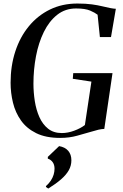

<svg xmlns="http://www.w3.org/2000/svg" viewBox="-20 -772 699 1088"><path d="M320.5 9.5Q239.5 9.5 185 -17.5Q130.5 -44.5 98.8 -89.5Q67 -134.5 53.5 -190.2Q40 -246 40 -303Q40 -399 66.8 -480.8Q93.5 -562.5 143.5 -623.2Q193.5 -684 263 -718Q332.5 -752 418.5 -752Q467 -752 500.8 -747.2Q534.5 -742.5 559 -736.5Q583.5 -730.5 604 -726.5Q611.5 -725.5 619 -724Q626.5 -722.5 636.5 -722.5L609 -562H546L533 -688.5Q518.5 -700 490.8 -712Q463 -724 411 -724Q349.5 -724 304 -688Q258.5 -652 228.5 -591Q198.5 -530 184 -453.8Q169.5 -377.5 169.5 -298Q169.5 -249 177.2 -199.2Q185 -149.5 203.2 -108.5Q221.5 -67.5 252.5 -42.8Q283.5 -18 330.5 -18Q364.5 -18 400.8 -31.5Q437 -45 461 -63.5L498 -309.5L392.5 -325.5L395 -357.5H617.5L571 -41.5Q555 -41 538 -37Q521 -33 496.5 -25.5Q462.5 -16 418 -3.2Q373.5 9.5 320.5 9.5ZM240.5 287.5V282.5Q257 268 267.8 251.8Q278.5 235.5 283.8 218.2Q289 201 289 184Q289 161.5 278.5 147Q268 132.5 251 127V117L315 56Q348 61.5 366.2 82.2Q384.5 103 384.5 136.5Q384.5 166.5 369.8 192.8Q355 219 326 244.2Q297 269.5 253.5 296.5Z"/></svg>

Font: Merriweather 144pt Medium
Style: Italic
Weight: 500
Italic angle: -7.8°
Version: Version 2.101